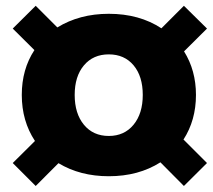

<svg xmlns="http://www.w3.org/2000/svg" viewBox="-20 -674 725 654"><path d="M101.6 -40.5 23.4 -118.7 99.1 -193.8Q54.2 -261.7 54.2 -350.6Q54.2 -438 97.2 -503.4L23.4 -576.7L101.6 -654.3L175.3 -580.6Q251 -627 350.6 -627Q454.6 -627 529.8 -577.6L606.4 -654.3L685.1 -576.7L606.9 -499Q647.5 -434.1 647.5 -350.6Q647.5 -264.6 605 -198.7L685.1 -118.7L606.4 -40.5L526.4 -121.1Q451.7 -73.7 350.6 -73.7Q252.9 -73.7 179.2 -118.2ZM350.6 -210.9Q403.3 -210.9 434.8 -249Q466.3 -287.1 466.3 -350.6Q466.3 -414.1 435.1 -451.4Q403.8 -488.8 350.6 -488.8Q297.4 -488.8 265.9 -451.4Q234.4 -414.1 234.4 -350.6Q234.4 -287.1 265.9 -249Q297.4 -210.9 350.6 -210.9Z"/></svg>

Font: Epilogue ExtraBold
Style: Regular
Weight: 800
Designer: Tyler Finck
Foundry: Etcetera Type Co
Version: Version 2.112